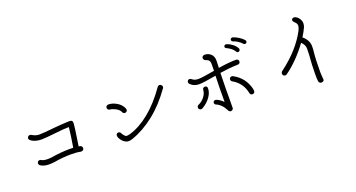

<svg xmlns="http://www.w3.org/2000/svg" viewBox="-48 -1493 4097 2208"><g transform="rotate(-20 2000.0 -389.5)"><path d="M769 -198Q769 -186 759.5 -178Q750 -170 737 -170H728Q684 -180 613 -180Q511 -180 403 -161Q389 -159 370 -158Q351 -157 335 -157Q275 -157 235 -184Q221 -193 221 -211Q221 -225 229.5 -233Q238 -241 251 -241Q263 -241 268 -236Q279 -228 300.5 -224Q322 -220 339 -220Q374 -220 392 -223Q512 -243 620 -243Q649 -243 663 -242Q687 -381 697 -483Q634 -483 526 -470Q473 -464 422.5 -460Q372 -456 353 -456Q316 -456 282.5 -466Q249 -476 228 -493Q212 -505 212 -521Q213 -533 222 -542Q231 -551 243 -551Q251 -551 259 -547Q305 -518 350 -518Q367 -518 424.5 -522Q482 -526 539 -533Q577 -537 633.5 -540.5Q690 -544 720 -545Q748 -545 756 -536Q764 -528 764 -512Q764 -472 727 -236L748 -231Q769 -225 769 -198Z M1185 -182Q1182 -191 1182 -199Q1182 -214 1189.5 -222Q1197 -230 1211 -230Q1220 -230 1227 -225Q1234 -220 1237 -213Q1246 -195 1261 -177.5Q1276 -160 1289 -160Q1298 -160 1310.5 -162.5Q1323 -165 1331 -167Q1454 -203 1578 -304Q1702 -405 1816 -568Q1825 -581 1842 -581Q1854 -581 1863.5 -570.5Q1873 -560 1873 -550Q1873 -538 1867 -532Q1751 -368 1616.5 -261.5Q1482 -155 1339 -105Q1311 -95 1291 -95Q1261 -95 1231.5 -118Q1202 -141 1185 -182ZM1333 -432Q1318 -467 1280 -487.5Q1242 -508 1210 -511Q1197 -512 1188.5 -520.5Q1180 -529 1180 -543Q1180 -554 1189.5 -563Q1199 -572 1213 -572Q1260 -572 1311.5 -542.5Q1363 -513 1386 -462Q1390 -450 1390 -443Q1390 -431 1381 -423Q1372 -415 1360 -415Q1352 -415 1344 -420Q1336 -425 1333 -432Z M2548 -472Q2543 -307 2543 -47Q2543 -34 2533.5 -26Q2524 -18 2512 -17Q2504 -17 2495 -23Q2486 -29 2484 -36Q2443 -120 2376 -148Q2358 -156 2358 -175Q2358 -185 2366.5 -192.5Q2375 -200 2386 -200Q2403 -199 2429 -182.5Q2455 -166 2479 -142Q2479 -333 2484 -461Q2327 -433 2275 -433Q2212 -433 2171 -474Q2160 -483 2160 -499Q2160 -510 2168.5 -519Q2177 -528 2188 -528Q2198 -528 2206 -522Q2228 -505 2245 -499Q2262 -493 2286 -493Q2336 -493 2487 -520L2488 -607Q2488 -656 2439 -668Q2414 -678 2414 -703Q2414 -715 2425 -723Q2436 -731 2449 -731Q2490 -731 2522 -703Q2554 -675 2554 -622Q2554 -599 2552 -553L2551 -532Q2679 -553 2766 -553Q2781 -553 2790 -544.5Q2799 -536 2799 -523Q2799 -510 2790.5 -501.5Q2782 -493 2770 -493Q2704 -491 2655.5 -486Q2607 -481 2548 -472ZM2842 -146Q2842 -133 2833.5 -124Q2825 -115 2812 -115Q2801 -115 2792.5 -121.5Q2784 -128 2782 -138Q2757 -271 2640 -336Q2633 -340 2629.5 -347.5Q2626 -355 2626 -363Q2626 -374 2634.5 -382.5Q2643 -391 2656 -391Q2667 -391 2672 -387Q2804 -316 2839 -170Q2842 -158 2842 -146ZM2354 -356Q2354 -301 2315.5 -248.5Q2277 -196 2220 -163Q2216 -160 2210 -157.5Q2204 -155 2200 -155Q2188 -155 2178 -162.5Q2168 -170 2168 -184Q2168 -206 2187 -214Q2230 -232 2262.5 -273.5Q2295 -315 2296 -360Q2297 -371 2305.5 -378Q2314 -385 2328 -385Q2339 -385 2346.5 -376.5Q2354 -368 2354 -356ZM2910 -697Q2892 -719 2862.5 -737.5Q2833 -756 2809 -763Q2790 -769 2790 -789Q2790 -796 2797 -802Q2804 -808 2813 -809Q2819 -809 2821 -808Q2853 -798 2888 -776.5Q2923 -755 2947 -728Q2951 -723 2953 -712Q2953 -701 2945.5 -694.5Q2938 -688 2929 -688Q2916 -688 2910 -697ZM2801 -642Q2789 -664 2763.5 -684Q2738 -704 2713 -715Q2703 -719 2698.5 -724.5Q2694 -730 2694 -740Q2694 -748 2702 -754Q2710 -760 2719 -760Q2722 -760 2731 -757Q2763 -747 2794 -723Q2825 -699 2843 -668Q2847 -660 2847 -653Q2847 -642 2840 -635Q2833 -628 2823 -628Q2816 -628 2810 -631.5Q2804 -635 2801 -642Z M3640 -334Q3630 -244 3630 -90L3632 -43Q3636 -7 3636 6Q3636 16 3626 23Q3616 30 3603 30Q3591 30 3582.5 23Q3574 16 3571 3Q3567 -18 3567 -86Q3567 -189 3578 -321Q3580 -349 3580 -394Q3580 -441 3538 -480Q3480 -399 3408 -325Q3336 -251 3259 -196Q3251 -190 3241 -190Q3228 -190 3218.5 -198.5Q3209 -207 3209 -221Q3209 -228 3212 -235.5Q3215 -243 3221 -247Q3341 -337 3422.5 -428.5Q3504 -520 3557 -619Q3564 -632 3569.5 -650Q3575 -668 3575 -678Q3575 -694 3567 -706.5Q3559 -719 3543 -733Q3530 -746 3530 -758Q3530 -769 3538 -775.5Q3546 -782 3559 -783Q3568 -783 3576 -780Q3605 -766 3622.5 -739Q3640 -712 3640 -682Q3640 -660 3630 -635Q3609 -588 3574 -533Q3644 -476 3644 -399Q3644 -362 3640 -334Z"/></g></svg>

Font: Tsukimi Rounded
Style: Regular
Weight: 400
Designer: Takashi Funayama
Foundry: Takashi Funayama
Version: Version 1.032; ttfautohint (v1.8.3)